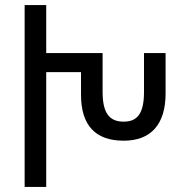

<svg xmlns="http://www.w3.org/2000/svg" viewBox="-20 -735 716 756"><path d="M77 1H162V-451H299V-362C299 -241 356 -181 467 -181C574 -181 632 -245 632 -367V-526H547V-373C547 -287 520 -256 467 -256C412 -256 384 -288 384 -373V-526H162V-715H77Z"/></svg>

Font: Noto Sans Armenian Condensed
Style: Regular
Weight: 400
Width: 3
Designer: Monotype Design Team
Foundry: Monotype Imaging Inc.
Version: Version 2.008